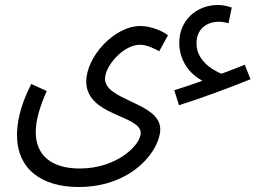

<svg xmlns="http://www.w3.org/2000/svg" viewBox="-20 -518 1049 768"><path d="M696 -97C784 -125 893 -165 982 -201L959 -259C931 -248 899 -235 866 -223C825 -240 766 -278 766 -345C766 -401 806 -431 855 -431C864 -431 876 -430 894 -425L907 -488C886 -495 869 -498 851 -498C769 -498 697 -439 697 -347C697 -278 736 -223 790 -195C751 -181 712 -168 677 -157ZM48 22C48 159 147 230 295 230C510 230 621 82 621 -1C621 -108 400 -115 400 -203C400 -254 473 -339 540 -339C566 -339 595 -325 617 -313L652 -377C632 -393 584 -414 542 -414C436 -414 325 -290 325 -192C325 -54 543 -58 543 14C543 61 449 156 299 156C189 156 123 106 123 10C123 -37 139 -91 167 -154L105 -182C56 -87 48 -17 48 22Z"/></svg>

Font: Noto Sans Arabic ExtCond
Style: Regular
Weight: 400
Width: 2
Designer: Monotype Design Team, Nadine Chahine, Nizar Qandah and Khaled Hosny
Foundry: Monotype Imaging Inc.
Version: Version 2.012